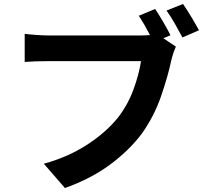

<svg xmlns="http://www.w3.org/2000/svg" viewBox="-20 -888 1040 964"><path d="M836 -711 800 -696 863 -654Q851 -628 843 -597Q842 -590 840 -585Q824 -508 789 -406Q754 -304 692 -217Q629 -133 532.5 -61.5Q436 10 306 56L200 -66Q318 -98 413.5 -159Q509 -220 571 -296Q621 -360 649.5 -437Q678 -514 688 -581H223Q154 -581 104 -577V-718Q127 -715 162.5 -712.5Q198 -710 223 -710H689Q706 -710 733 -712Q707 -763 677 -809L759 -843Q779 -813 800.5 -776Q822 -739 836 -711ZM816 -835 899 -868Q919 -839 941.5 -801.5Q964 -764 979 -736L896 -700Q879 -732 858 -769Q837 -806 816 -835Z"/></svg>

Font: Source Han Sans CN Bold
Style: Bold
Weight: 700
Designer: Ryoko NISHIZUKA 西塚涼子 (kana & ideographs); Paul D. Hunt (Latin, Greek & Cyrillic); Wenlong ZHANG 张文龙 (bopomofo); Sandoll 
Foundry: Adobe Systems Incorporated
Version: Version 1.00;May 30, 2023;FontCreator 11.5.0.2422 32-bit